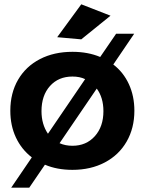

<svg xmlns="http://www.w3.org/2000/svg" viewBox="-20 -784 672 893"><path d="M605 -269Q605 -188 569 -125.5Q533 -63 467.5 -28.5Q402 6 317 6Q245 6 189 -18L116 89H32L128 -52Q80 -89 54 -144.5Q28 -200 28 -269Q28 -351 64 -413Q100 -475 165.5 -509Q231 -543 317 -543Q389 -543 446 -519L520 -627H604L507 -484Q554 -448 579.5 -392.5Q605 -337 605 -269ZM203 -162 376 -416Q351 -428 317 -428Q252 -428 212.5 -384Q173 -340 173 -267Q173 -206 203 -162ZM461 -267Q461 -330 430 -372L257 -118Q284 -106 317 -106Q381 -106 421 -150.5Q461 -195 461 -267ZM358 -764 494 -711 358 -601 246 -611Z"/></svg>

Font: Argentum Sans SemiBold
Style: Regular
Weight: 600
Designer: Julieta Ulanovsky (Modified by Cristiano Sobral)
Foundry: Julieta Ulanovsky
Version: Version 5.001;November 22, 2018;FontCreator 11.5.0.2425 64-b